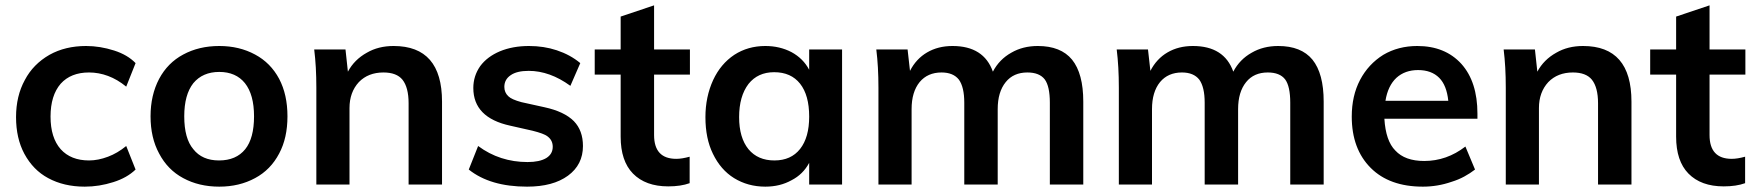

<svg xmlns="http://www.w3.org/2000/svg" viewBox="-20 -690 6565 718"><path d="M297 8Q219 8 160 -24Q104 -54 71 -115Q40 -173 40 -252Q40 -331 73 -391Q104 -450 165 -485Q224 -518 302 -518Q354 -518 407 -501Q457 -485 487 -454L452 -366Q419 -393 384 -406Q349 -419 313 -419Q245 -419 207 -377Q169 -333 169 -254Q169 -175 207 -132Q245 -90 313 -90Q347 -90 384 -104Q419 -117 452 -144L487 -56Q455 -25 404 -9Q351 8 297 8Z M800 8Q724 8 665 -24Q607 -55 575 -116Q543 -175 543 -255Q543 -334 575 -395Q607 -455 665 -486Q724 -518 800 -518Q875 -518 934 -486Q992 -455 1024 -395Q1055 -336 1055 -255Q1055 -174 1024 -116Q992 -55 934 -24Q875 8 800 8ZM799 -90Q863 -90 897 -132Q930 -173 930 -255Q930 -336 896 -379Q862 -421 800 -421Q738 -421 703 -379Q669 -336 669 -255Q669 -172 703 -132Q736 -90 799 -90Z M1452 -518Q1633 -518 1633 -310V0H1508V-304Q1508 -363 1485 -392Q1463 -419 1414 -419Q1357 -419 1322 -383Q1287 -345 1287 -286V0H1163V-362Q1163 -402 1161 -437.5Q1159 -473 1155 -505H1272L1281 -422Q1305 -467 1352 -493Q1395 -518 1452 -518Z M1951 8Q1813 8 1733 -56L1768 -144Q1849 -84 1953 -84Q1998 -84 2023 -99Q2047 -114 2047 -141Q2047 -164 2030 -178Q2022 -185 2007 -190.5Q1992 -196 1972 -201L1888 -220Q1750 -250 1750 -361Q1750 -406 1776 -443Q1802 -478 1849 -498Q1897 -518 1958 -518Q2014 -518 2062 -502Q2113 -485 2150 -454L2113 -369Q2036 -425 1957 -425Q1913 -425 1890 -409Q1866 -393 1866 -365Q1866 -344 1881 -330Q1893 -318 1930 -308L2016 -289Q2090 -273 2126 -237Q2160 -202 2160 -144Q2160 -74 2104 -33Q2048 8 1951 8Z M2426 -411V-185Q2426 -96 2509 -96Q2530 -96 2559 -104V-5Q2526 7 2479 7Q2394 7 2347 -41Q2301 -88 2301 -179V-411H2204V-505H2301V-628L2426 -670V-505H2560V-411Z M3129 -505V0H3006V-81Q2983 -38 2940 -16Q2897 8 2842 8Q2777 8 2725 -24Q2675 -55 2646 -115Q2618 -172 2618 -252Q2618 -328 2647 -391Q2675 -451 2726 -485Q2777 -518 2842 -518Q2896 -518 2940 -495Q2984 -471 3006 -429V-505ZM2876 -90Q2938 -90 2972 -133Q3006 -176 3006 -254Q3006 -334 2972 -377Q2938 -420 2875 -420Q2814 -420 2779 -376Q2744 -330 2744 -252Q2744 -175 2779 -132Q2814 -90 2876 -90Z M3861 -518Q3947 -518 3989 -467Q4031 -415 4031 -310V0H3906V-306Q3906 -367 3887 -393Q3867 -419 3822 -419Q3770 -419 3741 -383Q3711 -346 3711 -282V0H3586V-306Q3586 -364 3566 -392Q3545 -419 3501 -419Q3449 -419 3419 -383Q3389 -346 3389 -282V0H3265V-362Q3265 -402 3263 -437.5Q3261 -473 3257 -505H3374L3383 -425Q3406 -470 3447 -494Q3488 -518 3542 -518Q3659 -518 3693 -422Q3717 -468 3762 -493Q3805 -518 3861 -518Z M4760 -518Q4846 -518 4888 -467Q4930 -415 4930 -310V0H4805V-306Q4805 -367 4786 -393Q4766 -419 4721 -419Q4669 -419 4640 -383Q4610 -346 4610 -282V0H4485V-306Q4485 -364 4465 -392Q4444 -419 4400 -419Q4348 -419 4318 -383Q4288 -346 4288 -282V0H4164V-362Q4164 -402 4162 -437.5Q4160 -473 4156 -505H4273L4282 -425Q4305 -470 4346 -494Q4387 -518 4441 -518Q4558 -518 4592 -422Q4616 -468 4661 -493Q4704 -518 4760 -518Z M5505 -246H5157Q5162 -163 5198 -127Q5234 -88 5306 -88Q5390 -88 5460 -142L5496 -56Q5478 -42 5456 -30Q5434 -18 5408 -10Q5356 8 5301 8Q5176 8 5106 -62Q5035 -133 5035 -254Q5035 -332 5066 -391Q5097 -450 5153 -485Q5209 -518 5280 -518Q5384 -518 5445 -451Q5505 -384 5505 -265ZM5283 -428Q5234 -428 5202 -399Q5170 -369 5161 -313H5396Q5390 -371 5362 -399Q5333 -428 5283 -428Z M5900 -518Q6081 -518 6081 -310V0H5956V-304Q5956 -363 5933 -392Q5911 -419 5862 -419Q5805 -419 5770 -383Q5735 -345 5735 -286V0H5611V-362Q5611 -402 5609 -437.5Q5607 -473 5603 -505H5720L5729 -422Q5753 -467 5800 -493Q5843 -518 5900 -518Z M6373 -411V-185Q6373 -96 6456 -96Q6477 -96 6506 -104V-5Q6473 7 6426 7Q6341 7 6294 -41Q6248 -88 6248 -179V-411H6151V-505H6248V-628L6373 -670V-505H6507V-411Z"/></svg>

Font: PRinguin Sans
Style: Bold
Weight: 700
Designer: Vernon Adams
Foundry: Vernon Adams
Version: ""